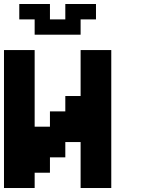

<svg xmlns="http://www.w3.org/2000/svg" viewBox="-20 -943 732 963"><path d="M0 0V-691.9H153.8V-307.6H230.5V-384.3H307.6V-461.4H384.3V-691.9H538.1V0H384.3V-230.5H307.6V-153.8H230.5V-76.7H153.8V0ZM153.8 -769V-845.7H76.7V-922.9H230.5V-845.7H307.6V-922.9H461.4V-845.7H384.3V-769Z"/></svg>

Font: Good Old DOS
Style: Regular
Weight: 400
Designer: Vasily Draigo
Foundry: Vasily Draigo
Version: 1.0